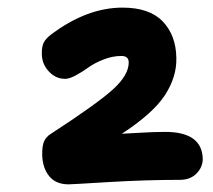

<svg xmlns="http://www.w3.org/2000/svg" viewBox="-20 -874 560 504"><path d="M160.2 -390.1Q126.5 -390.1 109.1 -411.6Q91.8 -433.1 90.8 -466.8Q90.3 -491.2 95.9 -503.4Q101.6 -515.6 113.8 -522.9Q236.3 -602.5 277.1 -639.9Q317.9 -677.2 317.9 -710Q317.9 -727.1 298.8 -727.1Q275.4 -727.1 251.7 -717.8Q228 -708.5 212.2 -697Q196.3 -685.5 179.2 -676.3Q162.1 -667 150.9 -667Q126 -667 107.9 -686.8Q89.8 -706.5 89.8 -732.9Q89.4 -751 94.7 -762Q100.1 -772.9 115.2 -784.2Q208.5 -854 301.8 -854Q372.1 -854 407 -817.9Q441.9 -781.7 442.9 -722.2Q444.3 -672.9 413.3 -624.8Q382.3 -576.7 299.8 -522.9Q304.2 -522.9 345 -525.4Q385.7 -527.8 413.1 -527.8Q510.7 -527.8 512.2 -457Q512.2 -435.1 495.8 -418.5Q479.5 -401.9 452.1 -401.9Q361.8 -401.9 264.6 -396Q167.5 -390.1 160.2 -390.1Z"/></svg>

Font: Shantell Sans Irregular
Style: Bold
Weight: 700
Designer: Stephen Nixon, Anya Danilova, Shantell Martin
Foundry: Arrow Type
Version: Version 1.006;[9816181b4]